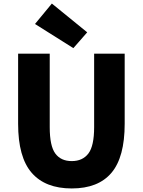

<svg xmlns="http://www.w3.org/2000/svg" viewBox="-20 -1047 803 1081"><path d="M384 14Q235 14 158.5 -74Q82 -162 82 -350V-745H260V-331Q260 -225 291.5 -182.5Q323 -140 384 -140Q445 -140 477.5 -182.5Q510 -225 510 -331V-745H682V-350Q682 -162 607.5 -74Q533 14 384 14ZM393 -776 177 -912 272 -1027 471 -865Z"/></svg>

Font: Source Han Sans TC Heavy
Style: Regular
Weight: 900
Designer: Ryoko NISHIZUKA Ë•øÂ°öÊ∂ºÂ≠ê (kana, bopomofo & ideographs); Paul D. Hunt (Latin, Greek & Cyrillic); Sandoll Communicatio
Foundry: Adobe
Version: Version 2.004;hotconv 1.0.118;makeotfexe 2.5.65603